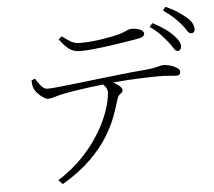

<svg xmlns="http://www.w3.org/2000/svg" viewBox="-58 -875 1116 1002"><g transform="rotate(-5 500.0 -373.5)"><path d="M887 -576Q877 -577 867.5 -593Q858 -609 842 -629Q826 -649 805.5 -670.5Q785 -692 753 -714L770 -732Q805 -714 831.5 -695.5Q858 -677 874 -660Q892 -641 900.5 -626.5Q909 -612 908 -597Q907 -587 901.5 -581Q896 -575 887 -576ZM209 42Q284 -6 336 -60Q388 -114 422 -167.5Q456 -221 474.5 -267Q493 -313 500 -346.5Q507 -380 507 -393Q507 -408 498 -421Q489 -434 467 -453L501 -461Q514 -455 533.5 -444.5Q553 -434 568.5 -421.5Q584 -409 584 -398Q584 -390 578 -385Q572 -380 565 -374Q558 -368 555 -357Q544 -319 526 -269Q508 -219 474 -163Q440 -107 381.5 -49Q323 9 231 64ZM194 -386Q185 -386 169.5 -395.5Q154 -405 140.5 -419.5Q127 -434 122 -447Q118 -455 117 -464.5Q116 -474 115 -489L134 -497Q146 -476 161.5 -457.5Q177 -439 194 -439Q215 -439 254 -443Q293 -447 345 -453Q397 -459 457 -466Q517 -473 580 -480Q643 -487 704 -492Q740 -495 759 -499Q778 -503 788 -506Q798 -509 807 -509Q823 -509 842.5 -503.5Q862 -498 877 -488.5Q892 -479 892 -467Q892 -460 888 -454Q884 -448 869 -448Q859 -448 835 -450.5Q811 -453 777 -453Q743 -453 673.5 -450.5Q604 -448 525 -440Q476 -435 422 -428Q368 -421 325.5 -414Q283 -407 266 -403Q244 -398 226.5 -392.5Q209 -387 194 -386ZM380 -620Q346 -620 322.5 -638.5Q299 -657 275 -690L292 -705Q320 -683 339.5 -672.5Q359 -662 384 -662Q412 -662 442.5 -664.5Q473 -667 503 -672Q533 -677 560 -682Q592 -689 609 -695.5Q626 -702 636.5 -707Q647 -712 658 -712Q684 -712 703 -703.5Q722 -695 722 -681Q722 -672 712 -666Q702 -660 678 -656Q650 -652 612.5 -645.5Q575 -639 534 -633.5Q493 -628 453.5 -624Q414 -620 380 -620ZM966 -662Q954 -663 945 -679Q936 -695 919 -714Q902 -734 882 -752.5Q862 -771 830 -793L845 -811Q881 -795 906.5 -778Q932 -761 950 -746Q970 -729 978 -713.5Q986 -698 986 -683Q986 -672 980.5 -666.5Q975 -661 966 -662Z"/></g></svg>

Font: Noto Serif JP ExtraLight
Style: Regular
Weight: 200
Designer: Ryoko NISHIZUKA  (kana & ideographs); Frank Grießhammer (Latin, Greek & Cyrillic); Wenlong ZHANG  (bopomofo); Sandoll Co
Foundry: Adobe
Version: Version 2.002-H1;hotconv 1.1.0;makeotfexe 2.6.0